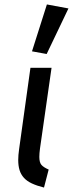

<svg xmlns="http://www.w3.org/2000/svg" viewBox="-20 -832 328 864"><path d="M117 -527H212L160 -164Q157 -141 157 -126Q157 -101 166.5 -90Q176 -79 199 -69L178 12Q146 4 123.5 -6.5Q101 -17 87.5 -32Q74 -47 68 -66.5Q62 -86 62 -112Q62 -123 63 -135Q64 -147 66 -161ZM124 -601 191 -812 288 -794 190 -589Z"/></svg>

Font: Yekcdsyqcyvpieeyorgstswgcgt
Style: Regular
Weight: 400
Italic angle: -8°
Designer: Carrois Corporate & Edenspiekermann
Foundry: Carrois Corporate GbR & Edenspiekermann AG
Version: Version 2.001